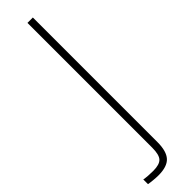

<svg xmlns="http://www.w3.org/2000/svg" viewBox="-338 -583 767 767"><g transform="rotate(-45 46.0 -199.5)"><path d="M-2 201Q-13.5 201 -29.8 199.5Q-46 198 -56.5 196V169.5Q-46 171.5 -32.8 172.5Q-19.5 173.5 -4 173.5Q31.5 173.5 45 159Q58.5 144.5 58.5 105V-600H89V104Q89 155.5 68.2 178.2Q47.5 201 -2 201Z"/></g></svg>

Font: Big Shoulders Display Thin ExtraLight
Style: Regular
Weight: 250
Version: Version 2.002